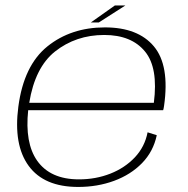

<svg xmlns="http://www.w3.org/2000/svg" viewBox="-20 -698 708 722"><path d="M274 5Q146 5 88 -74Q30 -153 49 -297Q69.5 -452 158.2 -523.5Q247 -595 374.5 -595Q499 -595 558.8 -523.5Q618.5 -452 597 -300.5Q595.5 -289.5 593.5 -283.5H86Q73 -160.5 119.5 -94Q169 -23.5 277 -23.5Q340 -23.5 394.8 -45Q449.5 -66.5 487 -106.2Q524.5 -146 535 -200.5L569.5 -189.5Q556.5 -128 514 -84.5Q471.5 -41 409 -18Q346.5 5 274 5ZM90 -311.5H558.5Q575.5 -443 525.5 -504Q474.5 -566.5 372 -566.5Q265.5 -566.5 186.5 -504Q111.5 -444 90 -311.5ZM321.5 -613.5 412 -677.5H451.5L351.5 -613.5Z"/></svg>

Font: Anybody ExtraExpanded ExtraLight
Style: Italic
Weight: 200
Width: 8
Italic angle: -10°
Designer: Tyler Finck
Foundry: Etcetera Type Company
Version: Version 1.010; ttfautohint (v1.8.3) -l 8 -r 50 -G 200 -x 14 